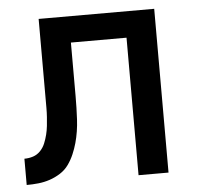

<svg xmlns="http://www.w3.org/2000/svg" viewBox="-44 -575 637 619"><g transform="rotate(-5 275.0 -265.0)"><path d="M380 0V-445H200V-272Q200 -253 199.5 -234Q199 -215 198 -196Q197 -177 194 -158Q191 -139 186 -121Q181 -103 173.5 -85.5Q166 -68 155 -52.5Q144 -37 127.5 -26.5Q111 -16 93 -10Q75 -4 56 -2Q37 0 18 0V-85Q33 -85 46.5 -89.5Q60 -94 70 -104.5Q80 -115 85.5 -128.5Q91 -142 94.5 -156Q98 -170 99.5 -184Q101 -198 102 -212.5Q103 -227 103 -241.5Q103 -256 103 -270V-530H477V0Z"/></g></svg>

Font: Lode Dark Term
Style: Bold
Weight: 700
Monospace: yes
Designer: Belleve Invis
Foundry: Belleve Invis
Version: Version 29.2.0